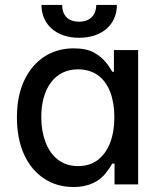

<svg xmlns="http://www.w3.org/2000/svg" viewBox="-20 -749 607 780"><path d="M278.1 10.7C345.9 10.7 386 -15.6 409.4 -45.5C421.2 -60.4 430 -73.5 436.1 -84.5H445.3V0H541.2V-545.5H442.8V-457.7H436.1C423.7 -479 403.1 -512.8 361.9 -535.5C340.9 -546.9 313.6 -552.6 279.1 -552.6C189.6 -552.6 117.9 -506 78.5 -422.2C58.6 -380 48.7 -329.9 48.7 -271.7C48.7 -154.8 90.2 -68.9 159.4 -23.4C193.9 -0.7 233.7 10.7 278.1 10.7ZM297.2 -74.2C231.9 -74.2 187.5 -111.9 164.8 -171.9C153.4 -202.1 147.7 -235.4 147.7 -272.7C147.7 -388.5 201.3 -467.3 297.2 -467.3C361.5 -467.3 405.2 -433.2 427.9 -375C438.9 -345.5 444.6 -311.4 444.6 -272.7C444.6 -194.2 421.2 -132.8 377.5 -99.4C355.8 -82.7 328.8 -74.2 297.2 -74.2ZM371.1 -729C371.1 -693.2 350.9 -660.9 301.1 -660.9C251.1 -660.9 232.2 -693.2 232.6 -729H148.4C148.4 -650.6 207.7 -595.5 301.1 -595.5C396 -595.5 454.9 -650.6 454.9 -729Z"/></svg>

Font: Inter 465
Style: Regular
Weight: 400
Designer: Rasmus Andersson
Foundry: rsms
Version: Version 3.019;Glyphs 3.1.2 (3151)